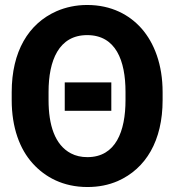

<svg xmlns="http://www.w3.org/2000/svg" viewBox="-20 -741 704 771"><path d="M27 -339C27 -229 59 -142 112 -84C161 -30 233 10 331 10C376 10 416 2 453 -14C566 -64 633 -176 633 -339V-371C633 -481 600 -568 548 -627C500 -681 428 -721 330 -721C285 -721 244 -712 207 -696C94 -646 27 -534 27 -371ZM175 -339V-372C175 -498 216 -600 330 -600C445 -600 484 -498 484 -372V-339C484 -214 445 -110 331 -110C306 -110 284 -115 265 -125C200 -159 175 -239 175 -339ZM240 -296H427V-410H240Z"/></svg>

Font: Asimov Pro
Style: Bd
Weight: 700
Designer: Google
Version: Version 2.000980; 2014